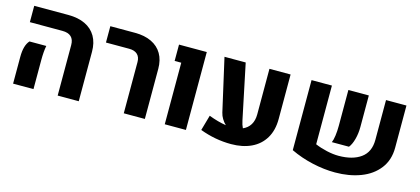

<svg xmlns="http://www.w3.org/2000/svg" viewBox="-52 -982 3057 1396"><g transform="rotate(15 1476.0 -284.0)"><path d="M404.3 -379.9Q404.3 -463.4 315.4 -463.4H70.8V-586.4H327.1Q401.4 -586.4 454.3 -561.3Q507.3 -536.1 535.2 -488Q563 -439.9 563 -372.6V0H404.3ZM68.8 -201.2Q68.8 -288.6 104.5 -327.1H231Q222.2 -283.2 222.2 -218.3V0H68.8Z M901.9 -385.7Q901.9 -423.3 880.4 -443.4Q858.9 -463.4 818.4 -463.4H643.6V-586.4H830.1Q901.9 -586.4 953.9 -561.5Q1005.9 -536.6 1033.2 -489.7Q1060.5 -442.9 1060.5 -377.4V0H901.9Z M1210.4 -463.4H1160.6V-586.4H1369.6V0H1210.4Z M2000.5 -586.4V-251.5Q2000.5 -166 1964.6 -106.2Q1928.7 -46.4 1863.8 -15.9Q1798.8 14.6 1712.4 14.6Q1592.8 14.6 1477.5 -28.8L1510.3 -144.5Q1580.6 -117.7 1641.1 -108.4Q1624 -124.5 1611.1 -145.8Q1598.1 -167 1592.8 -190.4L1502.9 -586.4H1662.6L1748.5 -174.3Q1755.4 -140.6 1766.6 -118.7Q1802.7 -134.3 1822 -165.8Q1841.3 -197.3 1841.3 -243.7V-586.4Z M2311.5 -144.5Q2352.5 -127 2400.6 -116.2Q2448.7 -105.5 2489.3 -105.5Q2595.2 -105.5 2657 -150.4Q2718.8 -195.3 2718.8 -287.1V-586.4H2872.6V-269Q2872.6 -175.8 2822.5 -111.1Q2772.5 -46.4 2687.3 -14.2Q2602.1 18.1 2496.1 18.1Q2413.1 18.1 2325 -1.7Q2236.8 -21.5 2158.2 -59.1V-586.4H2311.5ZM2435.5 -316.4V-586.4H2589.4V-350.1Q2589.4 -300.3 2577.6 -256.6Q2565.9 -212.9 2546.4 -189H2417.5Q2425.8 -207 2430.7 -241.7Q2435.5 -276.4 2435.5 -316.4Z"/></g></svg>

Font: Heebo ExtraBold
Style: Regular
Weight: 800
Designer: Oded Ezer
Foundry: Meir Sadan
Version: Version 2.001; ttfautohint (v1.5.14-ce02) -l 8 -r 50 -G 200 